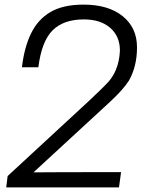

<svg xmlns="http://www.w3.org/2000/svg" viewBox="-20 -811 640 831"><path d="M495 0H7L13 -49L369 -378Q423 -429 437 -444Q495 -499 499 -592Q499 -654 457 -690.5Q415 -727 343 -727Q255 -727 207.5 -679.5Q160 -632 146 -520H75Q85 -606 114.5 -666.5Q144 -727 198.5 -759Q253 -791 342 -791Q449 -791 511 -741Q573 -691 573 -606Q573 -524 538 -462Q513 -423 457 -371L125 -65Q201 -66 504 -66Z"/></svg>

Font: Tanohe Sans
Style: Italic
Weight: 400
Designer: Village Type and Design LLC & Cristiano Sobral
Foundry: Cooper Hewitt Smithsonian Design Museum
Version: Version 1.00;September 29, 2021;FontCreator 13.0.0.2655 64-b